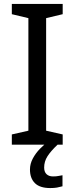

<svg xmlns="http://www.w3.org/2000/svg" viewBox="-20 -734 379 974"><path d="M298 0H40V-52L124 -71V-642L40 -662V-714H298V-662L214 -642V-71L298 -52ZM204 116Q204 138 216 149.5Q228 161 249 161Q266 161 277.5 158.5Q289 156 297 155V211Q283 215 269 217.5Q255 220 235 220Q182 220 157 195Q132 170 132 126Q132 97 146.5 70Q161 43 182.5 21Q204 -1 224 -15L272 0Q238 32 221 58.5Q204 85 204 116Z"/></svg>

Font: Noto Sans Thaana
Style: Regular
Weight: 400
Designer: Monotype Design Team
Foundry: Monotype Imaging Inc.
Version: Version 2.001